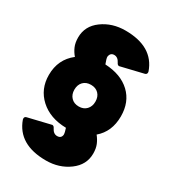

<svg xmlns="http://www.w3.org/2000/svg" viewBox="-203 -859 970 1076"><g transform="rotate(30 282.0 -321.0)"><path d="M265 106Q87 106 39 -28L38 -35Q38 -47 51 -50L197 -85Q207 -85 213 -72Q227 -44 251 -44Q277 -44 280 -69Q280 -83 271 -109Q167 -111 103.5 -169Q40 -227 40 -318Q40 -419 116 -478Q98 -499 87.5 -523.5Q77 -548 77 -582Q77 -656 140 -702Q203 -748 288 -748Q467 -748 514 -614L515 -607Q515 -595 502 -592L356 -557Q346 -557 340 -570Q326 -598 302 -598Q277 -598 273 -570Q273 -558 285 -527Q388 -522 447 -466.5Q506 -411 506 -318Q506 -219 439 -162Q456 -141 466 -117Q476 -93 476 -60Q476 13 413 59.5Q350 106 265 106ZM273 -248Q304 -248 322.5 -267.5Q341 -287 341 -318Q341 -350 322.5 -369Q304 -388 273 -388Q242 -388 223.5 -369Q205 -350 205 -318Q205 -287 223.5 -267.5Q242 -248 273 -248Z"/></g></svg>

Font: YamahaIndonesia935. App Black
Style: Regular
Weight: 900
Designer: Dalton Maag Ltd
Foundry: Dalton Maag Ltd
Version: Version 1.002; January 01, 2024; Regular/Italic